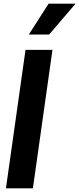

<svg xmlns="http://www.w3.org/2000/svg" viewBox="-20 -1020 429 1040"><path d="M243.2 -1000H389.2L246.1 -833H136.2ZM12.2 0 118.2 -750H264.2L158.2 0Z"/></svg>

Font: Oakes Grotesk
Style: Bold Italic
Weight: 700
Designer: Samuel Oakes
Foundry: Samuel Oakes
Version: Version 1.0 | wf-rip DC20170320